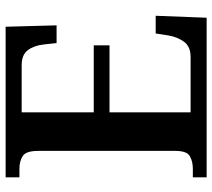

<svg xmlns="http://www.w3.org/2000/svg" viewBox="-56 -698 754 682"><g transform="rotate(-90 321.0 -357.0)"><path d="M32 0V-49H63Q88 -49 107 -59.5Q126 -70 126 -111V-598Q126 -642 107.5 -653.5Q89 -665 63 -665H32V-714H567L572 -533H509L504 -579Q500 -614 483.5 -635.5Q467 -657 431 -657H263V-401H501V-345H263V-57H460Q496 -57 513 -79.5Q530 -102 536 -135L543 -181H606L599 0Z"/></g></svg>

Font: Noto Serif NP Hmong SemiBold
Style: Regular
Weight: 600
Designer: Dalton Maag Ltd
Foundry: Dalton Maag Ltd
Version: Version 1.001; ttfautohint (v1.8.4.7-5d5b)